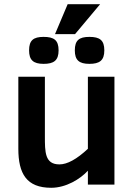

<svg xmlns="http://www.w3.org/2000/svg" viewBox="-20 -876 634 911"><path d="M223 15C293.2 15 360.6 -26.3 397 -66V0H523V-512H397V-170C344.3 -120.7 299.3 -96 262 -96C192.5 -96 193 -155 193 -230V-512H67V-170C67 -52.6 105.6 15 223 15ZM404 -701C355.2 -701 335 -684.4 335 -637C335 -591.2 354.9 -573 404 -573C452 -573 475 -588.8 475 -637C475 -685.3 453.2 -701 404 -701ZM187 -701C138.2 -701 118 -684.4 118 -637C118 -591.2 137.9 -573 187 -573C235 -573 258 -588.8 258 -637C258 -685.3 236.2 -701 187 -701ZM241 -714H336L455 -856H301Z"/></svg>

Font: Fog Sans
Style: Bold
Weight: 700
Foundry: Intel Corporation
Version: Version 1.00